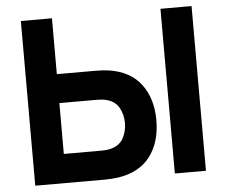

<svg xmlns="http://www.w3.org/2000/svg" viewBox="-53 -810 1028 871"><g transform="rotate(-5 461.5 -375.0)"><path d="M452.1 -491.7Q548.8 -476.6 597.4 -411.6Q646 -346.7 646 -248Q646 -149.4 597.7 -84.5Q549.3 -19.5 452.1 -4.4Q421.9 0 389.6 0H72.8V-750H214.4V-495.6H389.6Q425.3 -495.6 452.1 -491.7ZM708.5 -750H850.1V0H708.5ZM431.2 -137.7Q469.7 -148.4 486.3 -179.7Q502.9 -210.9 502.9 -248Q502.9 -285.2 486.3 -316.4Q469.7 -347.7 431.2 -358.4Q413.1 -363.8 383.3 -363.8H214.4V-132.3H383.3Q413.1 -132.3 431.2 -137.7Z"/></g></svg>

Font: Manrope3 ExtraBold
Style: Bold
Weight: 800
Width: 4
Designer: Mikhail Sharanda
Foundry: Mikhail Sharanda
Version: Version 3.000;PS 003.000;hotconv 1.0.88;makeotf.lib2.5.64775